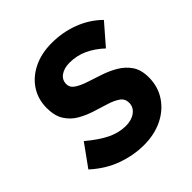

<svg xmlns="http://www.w3.org/2000/svg" viewBox="-192 -852 1005 1005"><g transform="rotate(-45 310.5 -350.0)"><path d="M307 10Q230 10 153.5 -17.5Q77 -45 10 -106L98 -228Q160 -176 210 -152Q260 -128 310 -128Q353 -128 380.5 -148.5Q408 -169 408 -202Q408 -232 384.5 -248.5Q361 -265 324 -276.5Q287 -288 245.5 -301Q204 -314 167 -335Q130 -356 106.5 -392.5Q83 -429 83 -487Q83 -552 115.5 -602Q148 -652 206.5 -681Q265 -710 343 -710Q424 -710 496.5 -682Q569 -654 621 -602L523 -489Q480 -529 434 -550Q388 -571 336 -571Q295 -571 269.5 -553Q244 -535 244 -504Q244 -478 268 -462Q292 -446 329.5 -433.5Q367 -421 409.5 -407Q452 -393 489.5 -371Q527 -349 551 -314Q575 -279 575 -223Q575 -155 540 -102Q505 -49 444.5 -19.5Q384 10 307 10Z"/></g></svg>

Font: Red Hat Mono
Style: Bold Italic
Weight: 700
Italic angle: -12°
Monospace: yes
Designer: Pentagram, MCKL
Foundry: Pentagram, MCKL
Version: Version 1.023; ttfautohint (v1.8.3)